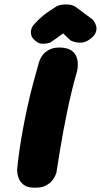

<svg xmlns="http://www.w3.org/2000/svg" viewBox="-20 -870 465 885"><path d="M138 -5Q106 -5 89.5 -18Q73 -31 66.5 -47.5Q60 -64 59.5 -76.5Q59 -89 59 -89Q63 -132 70 -180Q77 -228 86.5 -279Q96 -330 107.5 -382Q119 -434 132.5 -485Q146 -536 160 -584Q160 -584 164 -594.5Q168 -605 178 -618Q188 -631 207 -641Q226 -651 256 -651Q289 -650 306.5 -639Q324 -628 331 -611.5Q338 -595 338.5 -579Q339 -563 337 -552Q335 -541 335 -541Q323 -500 312 -455Q301 -410 291 -362.5Q281 -315 272 -266Q263 -217 255 -168.5Q247 -120 240 -74Q240 -74 236 -63.5Q232 -53 221.5 -39Q211 -25 191 -14.5Q171 -4 138 -5ZM144 -681Q128 -694 124.5 -706.5Q121 -719 123 -729.5Q125 -740 129 -746.5Q133 -753 133 -753Q149 -771 163 -784Q177 -797 193 -809Q209 -821 235 -837Q245 -845 264 -848Q283 -851 303 -848Q323 -845 337 -832L407 -780Q407 -780 413 -772Q419 -764 423 -751Q427 -738 422 -722Q417 -706 394 -689Q374 -674 353.5 -673.5Q333 -673 319.5 -678Q306 -683 306 -683L271 -716Q258 -706 241.5 -694.5Q225 -683 212 -674Q212 -674 201 -671Q190 -668 174 -668.5Q158 -669 144 -681Z"/></svg>

Font: Sour Gummy Black
Style: Italic
Weight: 900
Italic angle: -11.3°
Designer: Stefie Justprince
Foundry: Eifetstype
Version: Version 1.000